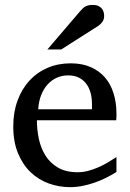

<svg xmlns="http://www.w3.org/2000/svg" viewBox="-20 -753 530 785"><path d="M456.1 -49.8Q435.1 -36.6 412.4 -25.4Q389.6 -14.2 365.5 -5.9Q341.3 2.4 316.4 7.3Q291.5 12.2 266.1 12.2Q220.7 12.2 178.7 -3.2Q136.7 -18.6 104.7 -49.3Q72.8 -80.1 53.5 -126.7Q34.2 -173.3 34.2 -235.8Q34.2 -294.4 51.8 -342Q69.3 -389.6 100.6 -423.6Q131.8 -457.5 174.8 -475.8Q217.8 -494.1 269 -494.1Q315.4 -494.1 350.6 -478.8Q385.7 -463.4 409.2 -436.3Q432.6 -409.2 444.3 -371.3Q456.1 -333.5 456.1 -289.1Q456.1 -283.7 456.1 -275.9Q456.1 -268.1 455.1 -261.2H130.9Q130.9 -223.1 138.9 -185.1Q147 -147 166 -116.7Q185.1 -86.4 217.3 -67.6Q249.5 -48.8 297.9 -48.8Q319.3 -48.8 340.3 -54.4Q361.3 -60.1 381.6 -68.8Q401.9 -77.6 420.4 -88.6Q439 -99.6 456.1 -110.8ZM356 -328.1Q356 -353 350.1 -374.3Q344.2 -395.5 332.3 -411.1Q320.3 -426.8 302 -435.8Q283.7 -444.8 258.8 -444.8Q233.9 -444.8 212.4 -435.3Q190.9 -425.8 174.6 -407.7Q158.2 -389.6 148.2 -364Q138.2 -338.4 136.2 -306.2H356ZM405.8 -688Q405.8 -674.3 399.2 -664.6Q392.6 -654.8 382.8 -647.9L230.5 -550.8H173.8L306.6 -706.1Q312.5 -712.4 317.4 -717.5Q322.3 -722.7 328.1 -726.1Q334 -729.5 341.6 -731.2Q349.1 -732.9 359.9 -732.9Q373 -732.9 381.8 -728.8Q390.6 -724.6 396 -718.3Q401.4 -711.9 403.6 -703.9Q405.8 -695.8 405.8 -688Z"/></svg>

Font: Tagmukay Beta
Style: Regular
Weight: 400
Designer: Peter Martin
Foundry: SIL International
Version: Version 2.000; dev 82b92eM